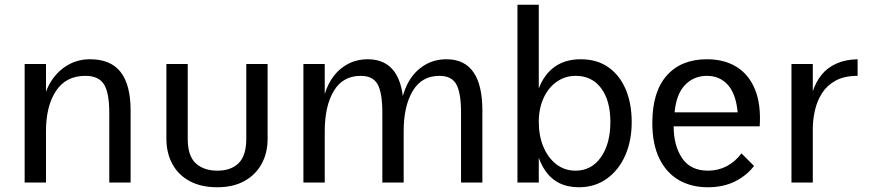

<svg xmlns="http://www.w3.org/2000/svg" viewBox="-20 -770 3685 810"><path d="M441 -294Q441 -379 418.5 -414.5Q396 -450 340 -450Q258 -450 216 -386Q174 -322 174 -217L164 -274L162 -342Q174 -397 202 -436.5Q230 -476 270.5 -498Q311 -520 360 -520Q447 -520 489 -466Q531 -412 531 -304V0H441ZM84 -500H174V0H84Z M772 -500V-184Q772 -112 806 -81Q840 -50 897 -50Q955 -50 987 -82Q1019 -114 1019 -184V-500H1109V-185Q1109 -125 1084 -79Q1059 -33 1011.5 -6.5Q964 20 896 20Q829 20 781 -5.5Q733 -31 707.5 -77.5Q682 -124 682 -185V-500Z M1260 -500H1350V0H1260ZM1593 -294Q1593 -379 1573 -414.5Q1553 -450 1502 -450Q1426 -450 1388 -386Q1350 -322 1350 -217L1343 -274L1342 -342Q1353 -397 1379 -436.5Q1405 -476 1444 -498Q1483 -520 1532 -520Q1607 -520 1645 -466Q1683 -412 1683 -304V0H1593ZM1925 -294Q1925 -379 1905 -414.5Q1885 -450 1834 -450Q1759 -450 1721 -386Q1683 -322 1683 -217L1675 -274L1674 -342Q1685 -397 1711 -436.5Q1737 -476 1776 -498Q1815 -520 1864 -520Q1939 -520 1977 -466Q2015 -412 2015 -304V0H1925Z M2163 -750H2253V0H2163ZM2422 20Q2328 20 2279.5 -51Q2231 -122 2231 -255Q2231 -339 2253.5 -398Q2276 -457 2320.5 -488.5Q2365 -520 2430 -520Q2499 -520 2547 -486Q2595 -452 2620 -392.5Q2645 -333 2645 -255Q2645 -177 2618 -115Q2591 -53 2540.5 -16.5Q2490 20 2422 20ZM2408 -50Q2475 -50 2515 -106.5Q2555 -163 2555 -256Q2555 -346 2516 -398Q2477 -450 2409 -450Q2364 -450 2328.5 -425Q2293 -400 2273 -356Q2253 -312 2253 -256Q2253 -197 2272.5 -150.5Q2292 -104 2327 -77Q2362 -50 2408 -50Z M2966 20Q2896 20 2843.5 -10.5Q2791 -41 2761.5 -101.5Q2732 -162 2732 -251Q2732 -383 2793 -451.5Q2854 -520 2962 -520Q3036 -520 3088 -487.5Q3140 -455 3165.5 -392Q3191 -329 3185 -237H2822Q2822 -156 2857.5 -103Q2893 -50 2967 -50Q3010 -50 3046 -69Q3082 -88 3108 -123L3161 -70Q3131 -30 3081.5 -5Q3032 20 2966 20ZM2826 -296H3092Q3085 -373 3051 -411.5Q3017 -450 2962 -450Q2907 -450 2870 -411.5Q2833 -373 2826 -296Z M3319 -500H3409V-385Q3422 -425 3446.5 -455Q3471 -485 3509 -502Q3547 -519 3598 -520V-450Q3542 -450 3505.5 -430Q3469 -410 3448 -377Q3427 -344 3418 -304.5Q3409 -265 3409 -226V0H3319Z"/></svg>

Font: Moderustic
Style: Regular
Weight: 400
Designer: Tural Alisoy
Foundry: TAFT Foundry
Version: Version 2.120